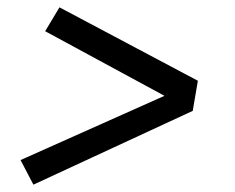

<svg xmlns="http://www.w3.org/2000/svg" viewBox="-20 -601 640 523"><path d="M71 -98 36 -165 428 -340 103 -516 142 -581 519 -381 505 -299Z"/></svg>

Font: Iosevka Curly Extended
Style: Italic
Weight: 400
Width: 7
Italic angle: -9°
Monospace: yes
Designer: Belleve Invis
Foundry: Belleve Invis
Version: Version 11.1.0; ttfautohint (v1.8.3)